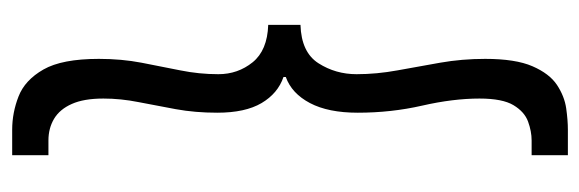

<svg xmlns="http://www.w3.org/2000/svg" viewBox="-354 -498 998 331"><g transform="rotate(-90 145.5 -333.0)"><path d="M86.9 146.5H43V84H68.4Q84 84 100.8 77.9Q117.7 71.8 129.2 52.7Q140.6 33.7 140.6 -5.9Q140.6 -51.3 128.4 -104.7Q116.2 -158.2 116.2 -215.8Q116.2 -266.6 132.8 -298.1Q149.4 -329.6 177.7 -339.8V-343.8Q149.4 -353.5 132.8 -381.6Q116.2 -409.7 116.2 -458Q116.2 -496.1 122.3 -529.5Q128.4 -563 134.5 -593.8Q140.6 -624.5 140.6 -654.3Q140.6 -688 131.3 -708.7Q122.1 -729.5 105.7 -739.3Q89.4 -749 68.4 -749H43V-811.5H86.9Q116.2 -811.5 144.3 -800.5Q172.4 -789.6 190.7 -757.6Q209 -725.6 209 -662.1Q209 -623 202.4 -588.6Q195.8 -554.2 189.2 -521.7Q182.6 -489.3 182.6 -456.1Q182.6 -422.4 203.1 -397Q223.6 -371.6 267.6 -370.1V-314.5Q220.2 -313 201.4 -283.4Q182.6 -253.9 182.6 -217.8Q182.6 -183.1 189.2 -147.2Q195.8 -111.3 202.4 -73.7Q209 -36.1 209 3.9Q209 56.2 196.3 85.4Q183.6 114.7 164.1 127.7Q144.5 140.6 123.8 143.6Q103 146.5 86.9 146.5Z"/></g></svg>

Font: Reddit Sans Condensed
Style: Regular
Weight: 400
Designer: Stephen Hutchings
Foundry: Reddit
Version: Version 1.014